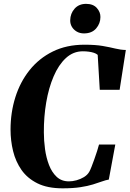

<svg xmlns="http://www.w3.org/2000/svg" viewBox="-20 -990 688 1020"><path d="M312.5 10.5Q232.5 10.5 179 -16Q125.5 -42.5 94.2 -87.2Q63 -132 49.5 -187.5Q36 -243 36 -301.5Q36 -392 61.5 -473.2Q87 -554.5 137 -617.2Q187 -680 260.2 -716.2Q333.5 -752.5 428.5 -752.5Q487 -752.5 525.8 -745.8Q564.5 -739 593 -732Q621.5 -725 648.5 -724.5L615.5 -513H510L499 -698.5Q491 -705.5 478.8 -709.5Q466.5 -713.5 451.5 -715.5Q436.5 -717.5 420 -717.5Q369 -717.5 330 -681.5Q291 -645.5 264.8 -584Q238.5 -522.5 225.5 -445.8Q212.5 -369 213 -287Q213 -243.5 219.2 -197.8Q225.5 -152 240.5 -113.2Q255.5 -74.5 281.2 -50.5Q307 -26.5 346 -26.5Q365 -26.5 386.2 -32.2Q407.5 -38 426 -49.2Q444.5 -60.5 454 -77Q459 -85.5 466.2 -103.8Q473.5 -122 481.2 -144.2Q489 -166.5 495.8 -187.2Q502.5 -208 506 -222H592.5L558 -36Q542.5 -33.5 522.2 -26.2Q502 -19 474 -10.2Q446 -1.5 406.8 4.5Q367.5 10.5 312.5 10.5ZM426 -812.5Q404 -812.5 387.2 -822.5Q370.5 -832.5 361.5 -848.2Q352.5 -864 353 -882.5Q353.5 -918 376.2 -943.8Q399 -969.5 437.5 -969.5Q475 -969.5 494.5 -947.5Q514 -925.5 513.5 -899.5Q513.5 -865.5 490.8 -839Q468 -812.5 426 -812.5Z"/></svg>

Font: Merriweather 120pt ExtraBold
Style: Italic
Weight: 800
Italic angle: -7.8°
Version: Version 2.101